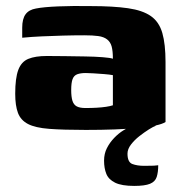

<svg xmlns="http://www.w3.org/2000/svg" viewBox="-20 -423 593 631"><path d="M262 4Q188 4 142 0.5Q96 -3 72 -15.5Q48 -28 39 -52Q30 -76 30 -115Q30 -166 40 -193Q50 -220 73 -229.5Q96 -239 134 -239Q160 -239 193.5 -238.5Q227 -238 259.5 -237.5Q292 -237 317.5 -235Q343 -233 351 -230Q351 -255 347 -270Q343 -285 332 -293.5Q321 -302 303 -304.5Q285 -307 257 -307Q222 -307 186.5 -306Q151 -305 117.5 -303.5Q84 -302 53 -299V-332Q53 -361 64 -376Q75 -391 98 -395Q123 -400 171.5 -402Q220 -404 278 -403Q352 -403 400.5 -396Q449 -389 476 -370Q503 -351 513.5 -314.5Q524 -278 524 -219V-22Q504 -9 434.5 -2.5Q365 4 262 4ZM261 -68Q281 -68 298 -69Q315 -70 328.5 -72Q342 -74 351 -77V-176Q341 -178 322.5 -179.5Q304 -181 287 -182Q270 -183 262 -183Q245 -183 234 -179Q223 -175 218.5 -163Q214 -151 214 -127Q214 -105 218 -92Q222 -79 232 -73.5Q242 -68 261 -68ZM421 188Q380 188 358.5 177.5Q337 167 329.5 148.5Q322 130 322 105Q322 82 331.5 63.5Q341 45 355.5 30Q370 15 385.5 5.5Q401 -4 413 -10H493Q484 -7 469 2.5Q454 12 438 24.5Q422 37 410.5 52Q399 67 399 82Q399 110 415 116Q431 122 454 122Q477 122 485.5 121.5Q494 121 496 120.5Q498 120 500 120Q500 143 495 158.5Q490 174 473 181Q456 188 421 188Z"/></svg>

Font: Genos Thin ExtraBold
Style: Regular
Weight: 800
Version: Version 1.010